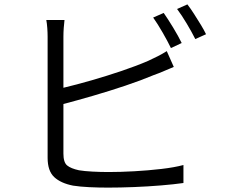

<svg xmlns="http://www.w3.org/2000/svg" viewBox="-20 -838 1040 875"><path d="M726 -779Q745 -752 769 -712.5Q793 -673 808 -642L759 -619Q744 -650 721 -690Q698 -730 678 -758ZM834 -818Q848 -800 864 -775Q880 -750 895 -725.5Q910 -701 919 -682L870 -660Q854 -692 831 -730.5Q808 -769 787 -797ZM274 -747Q272 -731 270.5 -711Q269 -691 269 -671V-438Q328 -452 397.5 -472Q467 -492 535 -515Q603 -538 656 -561Q678 -571 699.5 -582Q721 -593 740 -605L772 -533Q752 -525 728 -514.5Q704 -504 681 -496Q624 -472 551 -447.5Q478 -423 404 -401.5Q330 -380 269 -364V-138Q269 -98 286 -84Q303 -70 340 -62Q364 -58 401 -56Q438 -54 475 -54Q528 -54 591.5 -57.5Q655 -61 715 -68Q775 -75 816 -86V-4Q774 2 714 7Q654 12 590.5 14.5Q527 17 472 17Q429 17 387 15Q345 13 313 8Q257 -3 227 -31Q197 -59 197 -119Q197 -142 197 -188Q197 -234 197 -292Q197 -350 197 -410.5Q197 -471 197 -525.5Q197 -580 197 -619Q197 -658 197 -671Q197 -689 195.5 -710Q194 -731 191 -747Z"/></svg>

Font: Source Han Sans SC Normal
Style: Regular
Weight: 350
Designer: Ryoko NISHIZUKA 西塚涼子 (kana, bopomofo & ideographs); Paul D. Hunt (Latin, Greek & Cyrillic); Sandoll Communications 산돌커뮤니
Foundry: Adobe
Version: Version 2.004;hotconv 1.0.118;makeotfexe 2.5.65603